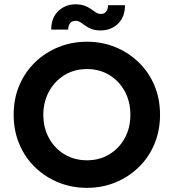

<svg xmlns="http://www.w3.org/2000/svg" viewBox="-20 -864 812 898"><path d="M386.7 14.6Q316.4 14.6 254.4 -10.3Q192.4 -35.2 145 -80.6Q97.7 -126 70.8 -189Q43.9 -252 43.9 -327.1Q43.9 -403.3 70.8 -465.8Q97.7 -528.3 145 -573.7Q192.4 -619.1 254.4 -644Q316.4 -668.9 386.7 -668.9Q457 -668.9 518.6 -644Q580.1 -619.1 627.4 -573.7Q674.8 -528.3 701.7 -465.8Q728.5 -403.3 728.5 -327.1Q728.5 -252 701.7 -189Q674.8 -126 627.4 -80.6Q580.1 -35.2 518.6 -10.3Q457 14.6 386.7 14.6ZM386.7 -114.3Q445.3 -114.3 491.2 -142.1Q537.1 -169.9 563.5 -217.8Q589.8 -265.6 589.8 -327.1Q589.8 -388.7 563.5 -437Q537.1 -485.4 491.2 -513.2Q445.3 -541 386.7 -541Q328.1 -541 282.2 -513.2Q236.3 -485.4 209.5 -436.5Q182.6 -387.7 182.6 -327.1Q182.6 -266.6 209 -218.3Q235.4 -169.9 281.7 -142.1Q328.1 -114.3 386.7 -114.3ZM451.2 -721.7Q425.8 -721.7 408.7 -728Q391.6 -734.4 379.4 -743.7Q367.2 -752.9 356.4 -759.8Q345.7 -766.6 333 -766.6Q316.4 -766.6 307.6 -754.9Q298.8 -743.2 298.8 -725.6H219.7Q219.7 -781.2 252.9 -812.5Q286.1 -843.8 333 -843.8Q358.4 -843.8 375.5 -837.4Q392.6 -831.1 405.3 -821.8Q418 -812.5 428.7 -805.7Q439.5 -798.8 452.1 -798.8Q468.8 -798.8 477.1 -810.5Q485.4 -822.3 485.4 -839.8H564.5Q564.5 -784.2 531.7 -752.9Q499 -721.7 451.2 -721.7Z"/></svg>

Font: Sen
Style: Bold
Weight: 700
Designer: Kosal Sen, Philatype
Foundry: Philatype
Version: Version 2.000;gftools[0.9.31]